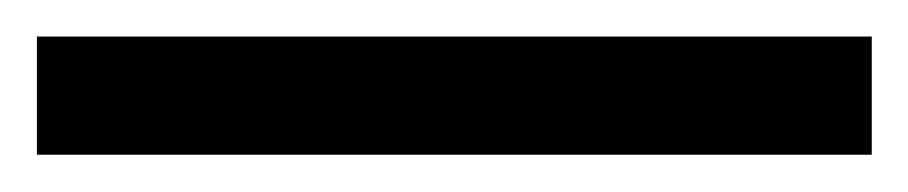

<svg xmlns="http://www.w3.org/2000/svg" viewBox="-22 70 492 104"><path d="M450.2 153.8H-2V89.8H450.2Z"/></svg>

Font: f02034202
Style: Regular
Weight: 400
Foundry: Ascender Corporation
Version: Version 1.10